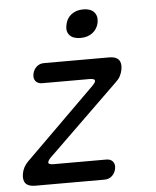

<svg xmlns="http://www.w3.org/2000/svg" viewBox="-54 -823 709 870"><g transform="rotate(-5 300.0 -388.5)"><path d="M70 0Q40 0 27.5 -15Q15 -30 20 -59Q23 -75 30 -88Q37 -101 49 -113L369 -429Q375 -435 378 -439.5Q381 -444 382 -448Q383 -454 377.5 -457Q372 -460 359 -460H143Q123 -460 113 -472.5Q103 -485 107 -505Q111 -525 125 -537.5Q139 -550 159 -550H456Q486 -550 498.5 -535Q511 -520 506 -491Q503 -475 496 -461.5Q489 -448 477 -437L152 -121Q146 -115 143 -110Q140 -105 139 -101Q138 -96 143.5 -93Q149 -90 161 -90H402Q422 -90 432 -77.5Q442 -65 438 -45Q434 -25 420 -12.5Q406 0 386 0ZM334 -649Q301 -649 285 -666Q269 -683 275 -712Q280 -742 302 -759.5Q324 -777 357 -777Q390 -777 406 -759.5Q422 -742 417 -712Q411 -683 389 -666Q367 -649 334 -649Z"/></g></svg>

Font: Maple Mono
Style: Italic
Weight: 400
Italic angle: -10°
Monospace: yes
Designer: subframe7536
Version: Version 7.300